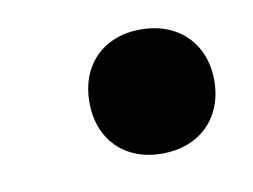

<svg xmlns="http://www.w3.org/2000/svg" viewBox="-36 -540 353 268"><g transform="rotate(-10 140.0 -406.0)"><path d="M88 -406C88 -353 123 -318 176 -318C229 -318 265 -353 265 -406C265 -459 229 -494 176 -494C123 -494 88 -459 88 -406Z"/></g></svg>

Font: Venom Sans
Style: Regular
Weight: 400
Version: Version 1.001